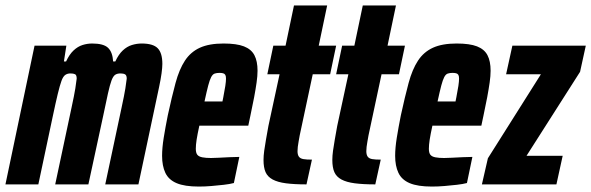

<svg xmlns="http://www.w3.org/2000/svg" viewBox="-35 -678 2174 706"><path d="M-15 0 92 -510H209L200 -452H208Q220 -478 235.5 -492.5Q251 -507 268.5 -512.5Q286 -518 304 -518Q346 -518 362.5 -502Q379 -486 381 -452H389Q401 -478 416.5 -492.5Q432 -507 450 -512.5Q468 -518 486 -518Q528 -518 545 -500.5Q562 -483 562 -443Q562 -430 559 -408Q556 -386 550 -358L474 0H352L412 -282Q422 -328 426 -353Q430 -378 431 -389Q431 -401 425 -404.5Q419 -408 408 -408Q396 -408 388.5 -403Q381 -398 375 -382Q369 -366 362 -334.5Q355 -303 344 -250L290 0H168L228 -282Q238 -328 242 -353Q246 -378 247 -389Q247 -402 241 -405Q235 -408 224 -408Q213 -408 205 -402.5Q197 -397 191 -380.5Q185 -364 177.5 -333Q170 -302 159 -250L106 0Z M696 8Q644 8 614.5 -4.5Q585 -17 573 -42.5Q561 -68 561 -105Q561 -134 567 -171.5Q573 -209 582 -254Q597 -323 610.5 -373Q624 -423 645 -455Q666 -487 700 -502.5Q734 -518 787 -518Q835 -518 862 -507.5Q889 -497 900.5 -475Q912 -453 912 -418Q912 -399 908.5 -374.5Q905 -350 899.5 -320.5Q894 -291 886 -254L878 -216H698Q691 -184 688 -164.5Q685 -145 685 -131Q685 -116 690.5 -109Q696 -102 709 -99.5Q722 -97 741 -97Q751 -97 769.5 -98Q788 -99 809 -100Q830 -101 845 -101L825 -5Q810 -1 788 1.5Q766 4 742.5 6Q719 8 696 8ZM717 -305H783L786 -320Q791 -345 793.5 -362Q796 -379 796 -389Q796 -398 793.5 -402.5Q791 -407 785.5 -408.5Q780 -410 772 -410Q762 -410 754.5 -407.5Q747 -405 741.5 -394.5Q736 -384 730.5 -363Q725 -342 717 -305Z M1092 0Q1047 0 1016.5 -4Q986 -8 967.5 -18Q949 -28 941.5 -45Q934 -62 934 -90Q934 -105 936.5 -123.5Q939 -142 943 -164.5Q947 -187 952 -215L993 -405H948L970 -510H1015L1046 -658H1168L1137 -510H1201L1179 -405H1115L1067 -180Q1065 -168 1063 -157.5Q1061 -147 1060 -138Q1059 -129 1059 -122Q1059 -109 1064 -102Q1069 -95 1080.5 -93Q1092 -91 1112 -91Z M1345 0Q1300 0 1269.5 -4Q1239 -8 1220.5 -18Q1202 -28 1194.5 -45Q1187 -62 1187 -90Q1187 -105 1189.5 -123.5Q1192 -142 1196 -164.5Q1200 -187 1205 -215L1246 -405H1201L1223 -510H1268L1299 -658H1421L1390 -510H1454L1432 -405H1368L1320 -180Q1318 -168 1316 -157.5Q1314 -147 1313 -138Q1312 -129 1312 -122Q1312 -109 1317 -102Q1322 -95 1333.5 -93Q1345 -91 1365 -91Z M1553 8Q1501 8 1471.5 -4.5Q1442 -17 1430 -42.5Q1418 -68 1418 -105Q1418 -134 1424 -171.5Q1430 -209 1439 -254Q1454 -323 1467.5 -373Q1481 -423 1502 -455Q1523 -487 1557 -502.5Q1591 -518 1644 -518Q1692 -518 1719 -507.5Q1746 -497 1757.5 -475Q1769 -453 1769 -418Q1769 -399 1765.5 -374.5Q1762 -350 1756.5 -320.5Q1751 -291 1743 -254L1735 -216H1555Q1548 -184 1545 -164.5Q1542 -145 1542 -131Q1542 -116 1547.5 -109Q1553 -102 1566 -99.5Q1579 -97 1598 -97Q1608 -97 1626.5 -98Q1645 -99 1666 -100Q1687 -101 1702 -101L1682 -5Q1667 -1 1645 1.5Q1623 4 1599.5 6Q1576 8 1553 8ZM1574 -305H1640L1643 -320Q1648 -345 1650.5 -362Q1653 -379 1653 -389Q1653 -398 1650.5 -402.5Q1648 -407 1642.5 -408.5Q1637 -410 1629 -410Q1619 -410 1611.5 -407.5Q1604 -405 1598.5 -394.5Q1593 -384 1587.5 -363Q1582 -342 1574 -305Z M1737 0 1759 -96 1954 -405H1826L1849 -510H2119L2098 -414L1901 -105H2034L2011 0Z"/></svg>

Font: Saira ExtraCondensed ExtraBold
Style: Italic
Weight: 800
Width: 2
Italic angle: -12°
Designer: Hector Gatti with collaboration of the Omnibus-Type team
Foundry: Omnibus-Type
Version: Version 1.101